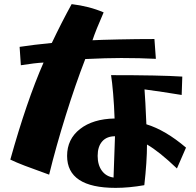

<svg xmlns="http://www.w3.org/2000/svg" viewBox="-20 -856 951 930"><path d="M30 -83Q109 -366 191 -553Q150 -551 81 -540L75 -629Q140 -639 231 -648Q278 -747 327 -836Q412 -826 482 -796Q443 -707 428 -661Q463 -663 553 -665Q643 -667 728 -667L735 -571Q659 -575 567 -575Q496 -575 393 -570Q346 -449 298.5 -297Q251 -145 218 -10Q140 -38 99.5 -53.5Q59 -69 30 -83ZM453 -101Q453 -57 473.5 -29Q494 -1 530 4L537 -196Q497 -196 475 -171Q453 -146 453 -101ZM305 -101Q305 -182 367.5 -231Q430 -280 535 -282Q533 -344 528 -402.5Q523 -461 518 -492Q756 -492 863 -485L860 -396Q769 -411 680 -423Q684 -374 689 -254Q781 -226 881 -141L837 -40Q750 -123 692 -156Q692 -73 679 41Q605 54 540 54Q305 54 305 -101Z"/></svg>

Font: Otomanopee One
Style: Regular
Weight: 400
Designer: Das Ende der Wildnis
Foundry: Gutenberg Labo
Version: Version 3.005